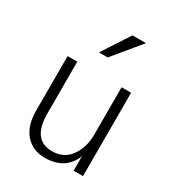

<svg xmlns="http://www.w3.org/2000/svg" viewBox="-190 -893 932 1023"><g transform="rotate(30 276.0 -381.5)"><path d="M78.1 -178.7V-512.7H137.7V-193.4Q137.7 -32.2 258.8 -32.2Q332 -32.2 371.1 -87.9Q410.2 -143.6 410.2 -219.7V-512.7H468.8V0H411.1V-91.8Q408.2 -77.1 397.5 -60.1Q386.7 -43 367.7 -24.4Q348.6 -5.9 316.4 5.9Q284.2 17.6 244.1 17.6Q168 17.6 123 -33.7Q78.1 -85 78.1 -178.7ZM212.9 -613.3 322.3 -781.2H405.3L266.6 -613.3Z"/></g></svg>

Font: Gothic A1 Light
Style: Regular
Weight: 300
Version: Version 2.50